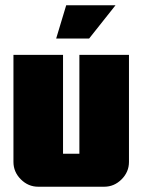

<svg xmlns="http://www.w3.org/2000/svg" viewBox="-20 -708 540 728"><path d="M418 -688 318 -562H193L231 -688ZM469 -94Q469 -56 441 -28Q413 0 375 0H125Q87 0 59 -28Q31 -56 31 -94V-500H219V-125H281V-500H469Z"/></svg>

Font: CostaRica
Style: Normal
Weight: 900
Version: Version 1.3